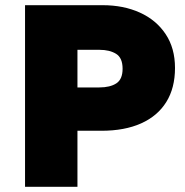

<svg xmlns="http://www.w3.org/2000/svg" viewBox="-20 -720 713 740"><path d="M76.5 0V-700H375.5Q456 -700 519 -671.5Q582 -643 618.2 -588.8Q654.5 -534.5 654.5 -458Q654.5 -381 621 -327Q587.5 -273 524 -244.5Q460.5 -216 370.5 -216H278.5V0ZM278.5 -383H362.5Q404.5 -383 428.5 -398.8Q452.5 -414.5 452.5 -455Q452.5 -497 427.5 -512.5Q402.5 -528 363.5 -528H278.5Z"/></svg>

Font: Geologica Cursive Black
Style: Regular
Weight: 900
Designer: Sindre Bremnes, Frode Helland
Foundry: Monokrom Skriftforlag AS
Version: Version 1.010;gftools[0.9.28]